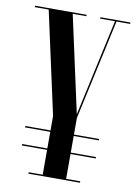

<svg xmlns="http://www.w3.org/2000/svg" viewBox="-81 -754 574 807"><g transform="rotate(10 206.0 -350.0)"><path d="M409.5 -694V-700H281.5V-694H344.7L254.5 -281.2L164.3 -694H222.5V-700H2.5V-694H61.8L157.5 -256.6V-195H50V-189H157.5V-118H50V-112H157.5V-6H97.5V0H317.5V-6H257.5V-112H365V-118H257.5V-189H365V-195H257.5V-265.7L351.2 -694Z"/></g></svg>

Font: Picaflor 72 pt
Style: Regular
Weight: 400
Designer: Ariel Martín Pérez
Foundry: Tunera Type Foundry
Version: Version 1.000;hotconv 1.0.109;makeotfexe 2.5.65596